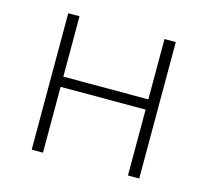

<svg xmlns="http://www.w3.org/2000/svg" viewBox="-82 -613 763 707"><g transform="rotate(15 300.0 -260.0)"><path d="M95 0V-520H138V-290H462V-520H505V0H462V-251H138V0Z"/></g></svg>

Font: Zed Sans Extralight Extended
Style: Regular
Weight: 200
Width: 7
Designer: Belleve Invis
Foundry: Belleve Invis
Version: Version 1.0.0; ttfautohint (v1.8.4)